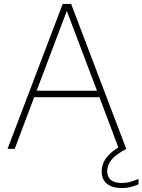

<svg xmlns="http://www.w3.org/2000/svg" viewBox="-20 -760 727 980"><path d="M687 153.5V180.5Q645 200 603.5 200Q553.5 200 526.2 178Q499 156 499 115.5Q499 80.5 519 50.5Q539 20.5 584 -7.5L487.5 -264H154.5L55 0H18.5L300 -740H343L624.5 0Q570.5 29 548.8 55.8Q527 82.5 527 114Q527 143.5 546 158.8Q565 174 602 174Q621.5 174 641 169.2Q660.5 164.5 687 153.5ZM167 -297H475L321 -704Z"/></svg>

Font: Encode Sans Thin
Style: Regular
Weight: 250
Designer: Multiple Designers
Foundry: Impallari Type
Version: Version 2.000